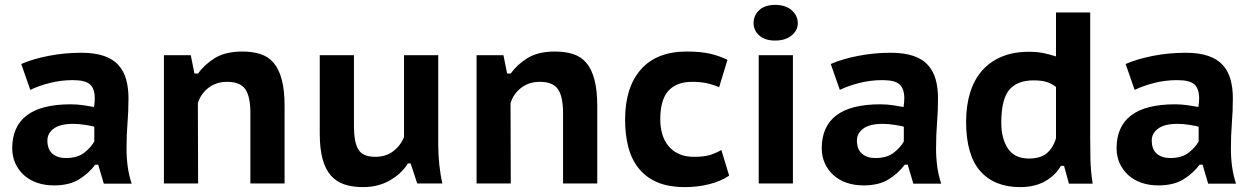

<svg xmlns="http://www.w3.org/2000/svg" viewBox="-20 -751 5140 786"><path d="M67 -489Q112 -509 177.5 -522Q243 -535 313 -535Q368 -535 405.5 -522Q443 -509 465 -484.5Q487 -460 496.5 -425.5Q506 -391 506 -349Q506 -298 502 -248Q498 -198 498 -142Q498 -104 503 -68Q508 -32 519 1H405L382 -77H370Q344 -42 304 -17Q264 8 201 8Q163 8 131.5 -3Q100 -14 77.5 -34.5Q55 -55 42.5 -83Q30 -111 30 -144Q30 -233 89.5 -278.5Q149 -324 270 -324Q298 -324 326 -319.5Q354 -315 365 -313Q368 -334 368 -349Q368 -387 349 -405Q330 -423 278 -423Q230 -423 184.5 -411.5Q139 -400 104 -383ZM250 -104Q297 -104 325 -126Q353 -148 366 -172V-232Q361 -234 350.5 -236Q340 -238 327.5 -240Q315 -242 302.5 -243Q290 -244 280 -244Q226 -244 200 -224.5Q174 -205 174 -176Q174 -140 194.5 -122Q215 -104 250 -104Z M1005 0V-288Q1005 -356 984 -386Q963 -416 910 -416Q865 -416 833.5 -391.5Q802 -367 790 -329Q790 -247 790.5 -164.5Q791 -82 791 0H651V-525H761L776 -450H791Q817 -487 860 -513.5Q903 -540 972 -540Q1014 -540 1046.5 -529.5Q1079 -519 1100.5 -493.5Q1122 -468 1133.5 -425Q1145 -382 1145 -317V0Z M1429 -525V-234Q1429 -169 1447 -139Q1465 -109 1516 -109Q1560 -109 1590 -132Q1620 -155 1634 -190V-525H1774V-160Q1774 -118 1778.5 -76Q1783 -34 1791 0H1688L1661 -82H1650Q1624 -40 1576 -12.5Q1528 15 1466 15Q1423 15 1390 4Q1357 -7 1334.5 -32.5Q1312 -58 1300.5 -100Q1289 -142 1289 -204V-525Z M2285 0V-288Q2285 -356 2264 -386Q2243 -416 2190 -416Q2145 -416 2113.5 -391.5Q2082 -367 2070 -329Q2070 -247 2070.5 -164.5Q2071 -82 2071 0H1931V-525H2041L2056 -450H2071Q2097 -487 2140 -513.5Q2183 -540 2252 -540Q2294 -540 2326.5 -529.5Q2359 -519 2380.5 -493.5Q2402 -468 2413.5 -425Q2425 -382 2425 -317V0Z M2965 -32Q2931 -9 2883.5 3Q2836 15 2785 15Q2717 15 2670.5 -5Q2624 -25 2594.5 -62Q2565 -99 2552 -149.5Q2539 -200 2539 -262Q2539 -393 2603.5 -466.5Q2668 -540 2791 -540Q2851 -540 2889.5 -530.5Q2928 -521 2958 -506L2924 -394Q2898 -405 2872.5 -410.5Q2847 -416 2813 -416Q2750 -416 2716.5 -379.5Q2683 -343 2683 -262Q2683 -230 2691 -202.5Q2699 -175 2716 -154Q2733 -133 2759 -121Q2785 -109 2820 -109Q2862 -109 2886.5 -116.5Q2911 -124 2933 -137Z M3086 -525H3226V0H3086ZM3065 -656Q3065 -688 3088 -709.5Q3111 -731 3153 -731Q3196 -731 3221 -709Q3246 -687 3246 -656Q3246 -627 3221 -606Q3196 -585 3153 -585Q3111 -585 3088 -606Q3065 -627 3065 -656Z M3381 -489Q3426 -509 3491.5 -522Q3557 -535 3627 -535Q3682 -535 3719.5 -522Q3757 -509 3779 -484.5Q3801 -460 3810.5 -425.5Q3820 -391 3820 -349Q3820 -298 3816 -248Q3812 -198 3812 -142Q3812 -104 3817 -68Q3822 -32 3833 1H3719L3696 -77H3684Q3658 -42 3618 -17Q3578 8 3515 8Q3477 8 3445.5 -3Q3414 -14 3391.5 -34.5Q3369 -55 3356.5 -83Q3344 -111 3344 -144Q3344 -233 3403.5 -278.5Q3463 -324 3584 -324Q3612 -324 3640 -319.5Q3668 -315 3679 -313Q3682 -334 3682 -349Q3682 -387 3663 -405Q3644 -423 3592 -423Q3544 -423 3498.5 -411.5Q3453 -400 3418 -383ZM3564 -104Q3611 -104 3639 -126Q3667 -148 3680 -172V-232Q3675 -234 3664.5 -236Q3654 -238 3641.5 -240Q3629 -242 3616.5 -243Q3604 -244 3594 -244Q3540 -244 3514 -224.5Q3488 -205 3488 -176Q3488 -140 3508.5 -122Q3529 -104 3564 -104Z M4443 -184Q4443 -142 4444 -97Q4445 -52 4453 1H4356L4336 -72H4323Q4300 -32 4257.5 -8.5Q4215 15 4156 15Q4051 15 3993 -50.5Q3935 -116 3935 -253Q3935 -319 3951.5 -372Q3968 -425 4000.5 -462Q4033 -499 4081 -519Q4129 -539 4192 -539Q4227 -539 4252.5 -533.5Q4278 -528 4303 -520V-700H4443ZM4192 -102Q4239 -102 4265 -123.5Q4291 -145 4303 -185V-395Q4285 -409 4264.5 -415.5Q4244 -422 4211 -422Q4144 -422 4111.5 -383Q4079 -344 4079 -249Q4079 -183 4106.5 -142.5Q4134 -102 4192 -102Z M4588 -489Q4633 -509 4698.5 -522Q4764 -535 4834 -535Q4889 -535 4926.5 -522Q4964 -509 4986 -484.5Q5008 -460 5017.5 -425.5Q5027 -391 5027 -349Q5027 -298 5023 -248Q5019 -198 5019 -142Q5019 -104 5024 -68Q5029 -32 5040 1H4926L4903 -77H4891Q4865 -42 4825 -17Q4785 8 4722 8Q4684 8 4652.5 -3Q4621 -14 4598.5 -34.5Q4576 -55 4563.5 -83Q4551 -111 4551 -144Q4551 -233 4610.5 -278.5Q4670 -324 4791 -324Q4819 -324 4847 -319.5Q4875 -315 4886 -313Q4889 -334 4889 -349Q4889 -387 4870 -405Q4851 -423 4799 -423Q4751 -423 4705.5 -411.5Q4660 -400 4625 -383ZM4771 -104Q4818 -104 4846 -126Q4874 -148 4887 -172V-232Q4882 -234 4871.5 -236Q4861 -238 4848.5 -240Q4836 -242 4823.5 -243Q4811 -244 4801 -244Q4747 -244 4721 -224.5Q4695 -205 4695 -176Q4695 -140 4715.5 -122Q4736 -104 4771 -104Z"/></svg>

Font: PT Sans Caption
Style: Bold
Weight: 700
Designer: A.Korolkova, O.Umpeleva, V.Yefimov
Foundry: ParaType Ltd
Version: Version 2.003W OFL